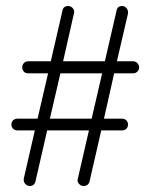

<svg xmlns="http://www.w3.org/2000/svg" viewBox="-20 -619 501 639"><path d="M386 -224Q395 -224 400.5 -218.5Q406 -213 406 -205Q406 -196 400.5 -190.5Q395 -185 386 -185H317L278 -15Q274 0 258 0Q250 0 244 -6Q238 -12 238 -20Q238 -21 239 -24L276 -185H137L98 -15Q94 0 79 0Q71 0 65 -6Q59 -12 59 -20Q59 -22 59 -24L96 -185H38Q29 -185 23.5 -190.5Q18 -196 18 -205Q18 -213 23.5 -218.5Q29 -224 38 -224H105L140 -375H73Q65 -375 59.5 -380.5Q54 -386 54 -395Q54 -403 59.5 -409Q65 -415 73 -415H149L188 -584Q191 -599 207 -599Q215 -599 221 -593Q227 -587 227 -579Q227 -577 226 -574L190 -415H329L368 -584Q371 -599 386 -599Q394 -599 400 -593Q406 -587 406 -579Q406 -577 406 -574L369 -415H423Q431 -415 437 -409Q443 -403 443 -395Q443 -386 437 -380.5Q431 -375 423 -375H360L326 -224ZM146 -224H285L320 -375H181Z"/></svg>

Font: Libertine Sup Light
Style: Regular
Weight: 300
Designer: Bastien Sozeau
Foundry: NBR — Bastien Sozeau
Version: Version 2.003; ttfautohint (v1.8.4.7-5d5b);gftools[0.9.33]